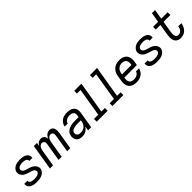

<svg xmlns="http://www.w3.org/2000/svg" viewBox="363 -2233 3738 3738"><g transform="rotate(-45 2232.0 -363.5)"><path d="M242 8Q275 8 309.5 3Q344 -2 377.5 -16.5Q411 -31 436.5 -59Q462 -87 468 -121Q471 -143 467 -163.5Q463 -184 453.5 -201.5Q444 -219 430 -233Q416 -247 399.5 -258Q383 -269 364 -277Q345 -285 325.5 -291Q306 -297 286.5 -302.5Q267 -308 247.5 -314.5Q228 -321 210.5 -331Q193 -341 182 -358.5Q171 -376 175 -398Q178 -417 194.5 -431.5Q211 -446 230.5 -452Q250 -458 269.5 -460.5Q289 -463 308 -463Q328 -463 347 -460Q366 -457 383 -449.5Q400 -442 411.5 -426.5Q423 -411 420 -391Q419 -390 419 -388H504Q505 -392 505 -395Q510 -424 500 -451Q490 -478 468.5 -495Q447 -512 421 -521.5Q395 -531 366 -534.5Q337 -538 308 -538Q275 -538 241.5 -533Q208 -528 176 -513Q144 -498 120 -470Q96 -442 90 -409Q87 -388 91 -367.5Q95 -347 104.5 -329.5Q114 -312 128 -297.5Q142 -283 158.5 -272.5Q175 -262 193.5 -254Q212 -246 231.5 -239.5Q251 -233 271 -227.5Q291 -222 310.5 -215.5Q330 -209 347.5 -199.5Q365 -190 376 -172Q387 -154 384 -133Q380 -113 362 -98.5Q344 -84 323.5 -78Q303 -72 282.5 -70Q262 -68 242 -68Q225 -68 209 -69.5Q193 -71 177.5 -75Q162 -79 148.5 -87Q135 -95 127 -109Q119 -123 122 -139V-142H37Q36 -139 36 -135Q31 -105 42.5 -78Q54 -51 76 -34Q98 -17 125.5 -8Q153 1 182.5 4.5Q212 8 242 8Z M600 0H686L742 -342Q746 -362 752 -382Q758 -402 769.5 -420.5Q781 -439 800 -451Q819 -463 839 -463Q861 -463 878 -449.5Q895 -436 898.5 -414.5Q902 -393 898 -371L837 0H923L979 -342Q983 -362 989 -382Q995 -402 1006.5 -420.5Q1018 -439 1037 -451Q1056 -463 1076 -463Q1098 -463 1115 -449.5Q1132 -436 1135.5 -414.5Q1139 -393 1135 -371L1074 0H1160L1219 -356Q1223 -381 1224 -406Q1225 -431 1220 -455Q1215 -479 1202.5 -498.5Q1190 -518 1168 -528Q1146 -538 1121 -538Q1092 -538 1064 -524.5Q1036 -511 1017 -486.5Q998 -462 986 -434Q983 -462 972 -487Q961 -512 937 -525Q913 -538 884 -538Q860 -538 836 -529Q812 -520 793.5 -501.5Q775 -483 762 -461L773 -530H687Z M1492 8Q1525 8 1558.5 -3Q1592 -14 1619.5 -38.5Q1647 -63 1665 -93L1650 0H1736L1793 -345Q1798 -378 1794.5 -411Q1791 -444 1773 -469.5Q1755 -495 1727.5 -511Q1700 -527 1668 -532.5Q1636 -538 1603 -538Q1567 -538 1530.5 -530Q1494 -522 1461 -499.5Q1428 -477 1407.5 -444.5Q1387 -412 1380 -375H1465Q1471 -404 1494 -426Q1517 -448 1545.5 -455.5Q1574 -463 1603 -463Q1626 -463 1647.5 -457.5Q1669 -452 1685.5 -438Q1702 -424 1707.5 -402Q1713 -380 1709 -357L1702 -313H1600Q1574 -313 1547 -311Q1520 -309 1493 -302.5Q1466 -296 1440 -285Q1414 -274 1391 -255.5Q1368 -237 1355 -211.5Q1342 -186 1338 -159Q1332 -125 1339 -91.5Q1346 -58 1369 -34Q1392 -10 1424.5 -1Q1457 8 1492 8Q1492 8 1492 8Q1492 8 1492 8Q1492 8 1492 8Q1492 8 1492 8ZM1515 -68Q1491 -68 1469.5 -74.5Q1448 -81 1435.5 -100Q1423 -119 1423 -142Q1423 -149 1424 -157Q1427 -174 1437.5 -189Q1448 -204 1464.5 -212Q1481 -220 1498 -225Q1515 -230 1532 -233Q1549 -236 1566 -237Q1583 -238 1600 -238H1689L1684 -209Q1680 -180 1666 -152Q1652 -124 1627 -104Q1602 -84 1573 -76Q1544 -68 1515 -68Z M1888 0H2190V-76H2092L2201 -735H2004V-660H2102L2006 -76H1888Z M2320 0H2622V-76H2524L2633 -735H2436V-660H2534L2438 -76H2320Z M2982 8Q3017 8 3053.5 0Q3090 -8 3122.5 -30Q3155 -52 3176.5 -84Q3198 -116 3207 -152H3122Q3114 -123 3090.5 -102.5Q3067 -82 3038.5 -75Q3010 -68 2982 -68Q2954 -68 2928 -78Q2902 -88 2887.5 -110.5Q2873 -133 2871 -160.5Q2869 -188 2874 -217L2875 -227H3221L3234 -301Q3240 -338 3238.5 -375Q3237 -412 3222.5 -444Q3208 -476 3181 -498Q3154 -520 3118.5 -529Q3083 -538 3046 -538Q3014 -538 2980.5 -531.5Q2947 -525 2916.5 -507.5Q2886 -490 2862.5 -462.5Q2839 -435 2826 -403.5Q2813 -372 2808 -339L2790 -229Q2783 -191 2785 -154Q2787 -117 2802 -85Q2817 -53 2845 -31Q2873 -9 2908.5 -0.5Q2944 8 2982 8ZM3148 -303H2888L2892 -327Q2896 -354 2907.5 -380Q2919 -406 2941 -426Q2963 -446 2990.5 -454.5Q3018 -463 3045 -463Q3072 -463 3097.5 -452.5Q3123 -442 3136.5 -419.5Q3150 -397 3152 -369.5Q3154 -342 3150 -314Z M3554 8Q3587 8 3621.5 3Q3656 -2 3689.5 -16.5Q3723 -31 3748.5 -59Q3774 -87 3780 -121Q3783 -143 3779 -163.5Q3775 -184 3765.5 -201.5Q3756 -219 3742 -233Q3728 -247 3711.5 -258Q3695 -269 3676 -277Q3657 -285 3637.5 -291Q3618 -297 3598.5 -302.5Q3579 -308 3559.5 -314.5Q3540 -321 3522.5 -331Q3505 -341 3494 -358.5Q3483 -376 3487 -398Q3490 -417 3506.5 -431.5Q3523 -446 3542.5 -452Q3562 -458 3581.5 -460.5Q3601 -463 3620 -463Q3640 -463 3659 -460Q3678 -457 3695 -449.5Q3712 -442 3723.5 -426.5Q3735 -411 3732 -391Q3731 -390 3731 -388H3816Q3817 -392 3817 -395Q3822 -424 3812 -451Q3802 -478 3780.5 -495Q3759 -512 3733 -521.5Q3707 -531 3678 -534.5Q3649 -538 3620 -538Q3587 -538 3553.5 -533Q3520 -528 3488 -513Q3456 -498 3432 -470Q3408 -442 3402 -409Q3399 -388 3403 -367.5Q3407 -347 3416.5 -329.5Q3426 -312 3440 -297.5Q3454 -283 3470.5 -272.5Q3487 -262 3505.5 -254Q3524 -246 3543.5 -239.5Q3563 -233 3583 -227.5Q3603 -222 3622.5 -215.5Q3642 -209 3659.5 -199.5Q3677 -190 3688 -172Q3699 -154 3696 -133Q3692 -113 3674 -98.5Q3656 -84 3635.5 -78Q3615 -72 3594.5 -70Q3574 -68 3554 -68Q3537 -68 3521 -69.5Q3505 -71 3489.5 -75Q3474 -79 3460.5 -87Q3447 -95 3439 -109Q3431 -123 3434 -139V-142H3349Q3348 -139 3348 -135Q3343 -105 3354.5 -78Q3366 -51 3388 -34Q3410 -17 3437.5 -8Q3465 1 3494.5 4.5Q3524 8 3554 8Z M4200 8Q4236 8 4273.5 -4.5Q4311 -17 4340 -45.5Q4369 -74 4385.5 -109.5Q4402 -145 4408 -182Q4409 -187 4410 -191H4325L4324 -185Q4320 -164 4312 -143.5Q4304 -123 4289.5 -104.5Q4275 -86 4254 -77Q4233 -68 4212 -68Q4193 -68 4176.5 -77Q4160 -86 4151.5 -102.5Q4143 -119 4140.5 -138Q4138 -157 4139 -176.5Q4140 -196 4143 -215L4183 -455H4372V-530H4195L4229 -735H4143L4109 -530H3970V-455H4097L4059 -227Q4054 -194 4053 -160.5Q4052 -127 4059.5 -96Q4067 -65 4086 -40Q4105 -15 4135.5 -3.5Q4166 8 4200 8Z"/></g></svg>

Font: Iosevka Sparkle Oblique
Style: Regular
Weight: 400
Italic angle: -9°
Designer: Belleve Invis
Foundry: Belleve Invis
Version: Version 4.5.0; ttfautohint (v1.8.3)